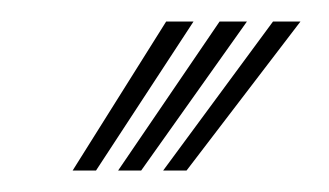

<svg xmlns="http://www.w3.org/2000/svg" viewBox="-20 -804 307 179"><path d="M47.7 -645 134.9 -783.9H160.4L69.5 -645ZM132.1 -645 234.5 -783.9H260.1L153.9 -645ZM90.1 -645 184.7 -783.9H210.2L111.6 -645Z"/></svg>

Font: Big Shoulders Inline Text Thin
Style: Regular
Weight: 100
Designer: Patric King
Foundry: XO Type Co
Version: Version 2.002